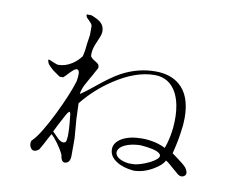

<svg xmlns="http://www.w3.org/2000/svg" viewBox="-80 -837 1160 951"><g transform="rotate(10 500.0 -362.0)"><path d="M304.7 -733.4H281.2Q281.2 -725.6 286.1 -717.8Q290 -712.9 298.8 -705.1Q306.6 -697.3 309.6 -693.4Q315.4 -686.5 315.4 -677.7V-636.7L308.6 -589.8Q306.6 -565.4 304.7 -554.7Q301.8 -537.1 298.8 -526.4Q278.3 -499 252.9 -483.4Q220.7 -462.9 184.6 -462.9Q177.7 -463.9 168.9 -467.8Q164.1 -469.7 154.3 -473.6Q138.7 -481.4 135.7 -480.5Q129.9 -478.5 139.6 -459Q149.4 -446.3 167 -431.6Q177.7 -423.8 203.1 -406.2H220.7Q225.6 -410.2 232.4 -417Q236.3 -420.9 244.1 -429.7L258.8 -444.3Q278.3 -462.9 287.1 -455.1Q298.8 -447.3 290 -398.4Q269.5 -330.1 217.8 -224.6Q161.1 -110.4 126 -75.2Q118.2 -70.3 118.2 -57.6Q117.2 -45.9 124 -35.2Q129.9 -24.4 140.6 -23.4Q153.3 -22.5 167 -35.2Q174.8 -48.8 183.6 -64.5Q188.5 -74.2 197.3 -90.8L212.9 -119.1Q227.5 -107.4 248 -79.1Q267.6 -51.8 279.3 -26.4Q284.2 12.7 306.6 7.8Q329.1 2.9 329.1 -32.2V-119.1Q324.2 -175.8 321.3 -214.8Q320.3 -238.3 319.3 -269.5L318.4 -293Q379.9 -370.1 464.8 -425.8Q571.3 -496.1 666 -496.1Q720.7 -496.1 754.9 -459Q785.2 -426.8 796.9 -368.2Q806.6 -317.4 800.8 -254.9Q794.9 -197.3 777.3 -149.4Q753.9 -161.1 722.7 -168.9Q688.5 -175.8 660.2 -175.8Q596.7 -175.8 557.6 -153.3Q520.5 -130.9 520.5 -97.7Q520.5 -61.5 557.6 -38.1Q590.8 -16.6 643.6 -11.7Q691.4 -11.7 739.3 -39.1Q783.2 -64.5 793.9 -88.9Q801.8 -85 813.5 -75.2Q820.3 -69.3 835.9 -55.7L855.5 -39.1Q877.9 -16.6 896.5 -29.3Q914.1 -42 893.6 -71.3Q885.7 -80.1 874 -89.8Q866.2 -95.7 849.6 -108.4L820.3 -129.9Q836.9 -195.3 842.8 -243.2Q848.6 -279.3 848.6 -312.5Q848.6 -425.8 787.1 -476.6Q741.2 -514.6 667 -514.6Q580.1 -514.6 499 -471.7Q453.1 -447.3 379.9 -386.7Q357.4 -369.1 346.7 -360.4Q329.1 -347.7 316.4 -338.9Q318.4 -358.4 330.1 -383.8Q337.9 -399.4 355.5 -429.7Q366.2 -447.3 370.1 -456.1Q377.9 -469.7 383.8 -480.5Q385.7 -492.2 379.9 -500Q376 -504.9 364.3 -511.7Q354.5 -517.6 350.6 -520.5Q342.8 -526.4 338.9 -533.2Q336.9 -552.7 342.8 -575.2Q346.7 -588.9 357.4 -613.3Q365.2 -631.8 368.2 -639.6Q373 -653.3 373 -663.1Q373 -691.4 353.5 -708Q338.9 -720.7 304.7 -733.4ZM241.2 -111.3 218.8 -133.8Q242.2 -181.6 252.9 -200.2Q265.6 -225.6 272.5 -235.4Q279.3 -245.1 283.2 -243.2Q286.1 -241.2 288.1 -227.5V-225.6Q293 -178.7 293.9 -159.2Q295.9 -125 293 -109.4Q293 -89.8 278.3 -88.9Q261.7 -87.9 241.2 -111.3ZM639.6 -43H612.3Q576.2 -47.9 558.6 -62.5Q542 -77.1 546.9 -93.8Q551.8 -112.3 578.1 -125Q607.4 -139.6 655.3 -141.6Q732.4 -135.7 752.9 -119.1Q770.5 -105.5 748 -86.9Q729.5 -71.3 692.4 -56.6Q658.2 -43.9 639.6 -43Z"/></g></svg>

Font: Batang
Style: Regular
Weight: 400
Version: Version 2.21